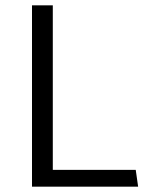

<svg xmlns="http://www.w3.org/2000/svg" viewBox="-20 -700 556 720"><path d="M498 0H100V-680H178V-63H489Z"/></svg>

Font: Palanquin
Style: Regular
Weight: 400
Designer: Pria Ravichandran
Version: Version 1.0.4